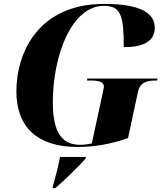

<svg xmlns="http://www.w3.org/2000/svg" viewBox="-20 -744 860 985"><path d="M377 10C464 10 552 -5 637 -36L688 -274C699 -323 737 -331 782 -331H787L788 -341H428L426 -331H441C485 -331 513 -326 513 -299C513 -295 510 -282 506 -263L451 -8C433 -4 410 -1 392 -1C297 -1 251 -65 251 -220C251 -454 345 -714 513 -714C601 -714 615 -663 615 -502C704 -502 774 -526 774 -601C774 -666 721 -724 514 -724C180 -724 64 -478 64 -275C64 -93 171 10 377 10ZM251 213 250 221H264C308 183 384 110 418 71L421 61H288C279 110 266 159 251 213Z"/></svg>

Font: Noto Serif Display ExtraBold
Style: Italic
Weight: 800
Italic angle: -12°
Designer: Monotype Design Team
Foundry: Monotype Imaging Inc.
Version: Version 2.009